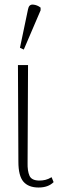

<svg xmlns="http://www.w3.org/2000/svg" viewBox="-20 -826 263 856"><path d="M152 10Q107 10 84.5 -16Q62 -42 62 -105L60 -536H105L103 -101Q102 -64 111.5 -42.5Q121 -21 156 -21Q169 -21 182 -24Q195 -27 210 -36L219 -14Q195 10 152 10ZM86 -605 69 -613 105 -785Q109 -807 127.5 -805.5Q146 -804 161 -792V-780Z"/></svg>

Font: Noto Serif ExtraCondensed ExtraLight
Style: Regular
Weight: 200
Width: 2
Designer: Monotype Design Team
Foundry: Monotype Imaging Inc.
Version: Version 2.015